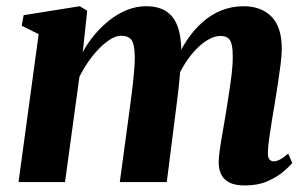

<svg xmlns="http://www.w3.org/2000/svg" viewBox="-20 -570 960 601"><path d="M253 -536.5 239 -406.5Q253.5 -434 274.8 -459.8Q296 -485.5 321.8 -506Q347.5 -526.5 376.8 -538.5Q406 -550.5 437.5 -550.5Q475 -550.5 499.2 -535.2Q523.5 -520 535.5 -488.5Q547.5 -457 547.5 -408.5Q547.5 -401 546.8 -391.2Q546 -381.5 545 -370.8Q544 -360 542.5 -350L524 -362Q540 -406 562.8 -440.8Q585.5 -475.5 613.5 -500.2Q641.5 -525 674 -537.8Q706.5 -550.5 742.5 -550.5Q797.5 -550.5 829.8 -518Q862 -485.5 862 -417Q862 -397 858.2 -367.5Q854.5 -338 849.5 -305.8Q844.5 -273.5 840 -246Q835.5 -220.5 831 -192.2Q826.5 -164 822.8 -138Q819 -112 818.5 -94Q818 -76.5 823.5 -70.8Q829 -65 836.5 -65Q845 -65 855.5 -70.2Q866 -75.5 882 -89L895 -60Q887 -50 868 -33.5Q849 -17 818.5 -3.2Q788 10.5 746 10.5Q715 10.5 697 0.8Q679 -9 671.8 -25.5Q664.5 -42 664.5 -62Q664.5 -76.5 668.2 -102.8Q672 -129 677.5 -159.8Q683 -190.5 687.5 -218.5Q692 -247.5 697 -279.5Q702 -311.5 705.5 -341.5Q709 -371.5 708.5 -395Q708.5 -431 699.8 -444.2Q691 -457.5 670 -457.5Q651.5 -457.5 630.5 -445.2Q609.5 -433 589 -410.5Q568.5 -388 551.2 -358Q534 -328 523 -292.5L545.5 -378.5Q545 -357 543 -334.5Q541 -312 538.5 -289.2Q536 -266.5 533 -244L502 0H355L384.5 -218Q388.5 -247.5 392.5 -279.2Q396.5 -311 399.2 -340.8Q402 -370.5 402 -393Q401 -432 391.5 -445Q382 -458 359 -458Q343.5 -458 326 -447.2Q308.5 -436.5 290.5 -418.2Q272.5 -400 256.5 -377Q240.5 -354 228.5 -329L183.5 0H38L101 -463L48 -489.5L54 -522.5L229.5 -550.5Z"/></svg>

Font: Merriweather 60pt ExtraBold
Style: Italic
Weight: 800
Italic angle: -7.8°
Version: Version 2.101